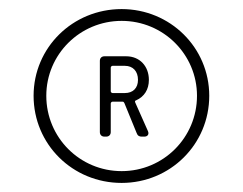

<svg xmlns="http://www.w3.org/2000/svg" viewBox="-20 -735 536 423"><path d="M248 -715C140 -715 54 -630 54 -524C54 -417 140 -332 248 -332C355 -332 441 -417 441 -524C441 -630 355 -715 248 -715ZM248 -358C156 -358 82 -432 82 -524C82 -615 156 -689 248 -689C340 -689 414 -615 414 -524C414 -432 340 -358 248 -358ZM308 -559C308 -589 288 -611 258 -611H210C204 -611 200 -607 200 -601V-444C200 -438 204 -434 210 -434H214C220 -434 224 -438 224 -444V-507C224 -509 226 -511 228 -511H250C252 -511 253 -510 254 -508L281 -442C283 -436 287 -434 292 -434H298C305 -434 309 -439 306 -446L278 -509C277 -512 277 -513 280 -514C298 -522 308 -538 308 -559ZM228 -590H255C273 -590 284 -578 284 -559C284 -541 273 -530 255 -530H228C226 -530 224 -532 224 -534V-586C224 -588 226 -590 228 -590Z"/></svg>

Font: Barlow ExtraLight
Style: Regular
Weight: 275
Designer: Jeremy Tribby
Foundry: Tribby Type
Version: Version 1.422;hotconv 1.0.109;makeotfexe 2.5.65596